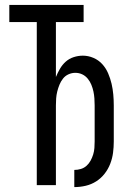

<svg xmlns="http://www.w3.org/2000/svg" viewBox="-20 -755 540 783"><path d="M283 8V-62Q297 -62 310 -66Q323 -70 333 -79Q343 -88 349.5 -100Q356 -112 360 -125Q364 -138 365 -151.5Q366 -165 366 -178V-325Q366 -339 365 -353.5Q364 -368 361 -382Q358 -396 352.5 -409.5Q347 -423 337.5 -434.5Q328 -446 315 -452Q302 -458 287 -458Q273 -458 259.5 -452Q246 -446 237 -434.5Q228 -423 222.5 -409.5Q217 -396 213.5 -382Q210 -368 209 -353.5Q208 -339 208 -325V0H130V-665H18V-735H321V-665H208V-441Q215 -458 224.5 -474.5Q234 -491 248 -503.5Q262 -516 280.5 -522Q299 -528 318 -528Q340 -528 361 -519Q382 -510 397 -493.5Q412 -477 421 -456Q430 -435 435 -413.5Q440 -392 442 -369.5Q444 -347 444 -325V-178Q444 -155 441 -132Q438 -109 429.5 -87Q421 -65 406.5 -46.5Q392 -28 372.5 -15.5Q353 -3 330 2.5Q307 8 283 8Z"/></svg>

Font: Iosevka MaddieWtf
Style: Regular
Weight: 400
Monospace: yes
Designer: Belleve Invis
Foundry: Belleve Invis
Version: Version 31.3.0; ttfautohint (v1.8.3)